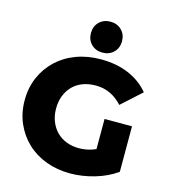

<svg xmlns="http://www.w3.org/2000/svg" viewBox="-137 -1061 1043 1182"><g transform="rotate(15 385.0 -469.5)"><path d="M420 14Q337 14 266 -12.5Q195 -39 143.5 -88Q92 -137 63 -203.5Q34 -270 34 -350Q34 -430 63 -496.5Q92 -563 144 -612Q196 -661 267.5 -687.5Q339 -714 424 -714Q523 -714 601 -681Q679 -648 730 -586L604 -472Q568 -511 526.5 -530.5Q485 -550 434 -550Q389 -550 352 -536Q315 -522 289 -495.5Q263 -469 248.5 -432.5Q234 -396 234 -350Q234 -306 248.5 -269Q263 -232 289 -205.5Q315 -179 351.5 -164.5Q388 -150 432 -150Q476 -150 518 -164.5Q560 -179 603 -214L714 -75Q654 -32 575 -9Q496 14 420 14ZM539 -101V-365H714V-75ZM420 -756Q377 -756 349 -783.5Q321 -811 321 -855Q321 -898 349 -925.5Q377 -953 420 -953Q463 -953 491 -925.5Q519 -898 519 -855Q519 -811 491 -783.5Q463 -756 420 -756Z"/></g></svg>

Font: MOST Montserrat ExtraBold
Style: Regular
Weight: 800
Designer: Julieta Ulanovsky
Foundry: Julieta Ulanovsky
Version: Version 8.000;March 11, 2024;FontCreator 15.0.0.2926 64-bit